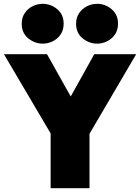

<svg xmlns="http://www.w3.org/2000/svg" viewBox="-32 -983 731 1003"><path d="M232.5 0V-286L-11.5 -700H213.5L337.5 -479L460.5 -700H679.5L435.5 -284V0ZM191.5 -755Q149.5 -755 115.5 -782.8Q81.5 -810.5 81.5 -859Q81.5 -891 97 -914.2Q112.5 -937.5 137.8 -950.2Q163 -963 191.5 -963Q233.5 -963 267 -935Q300.5 -907 300.5 -859Q300.5 -826.5 284.8 -803.2Q269 -780 244 -767.5Q219 -755 191.5 -755ZM475.5 -755Q433.5 -755 399.5 -782.8Q365.5 -810.5 365.5 -859Q365.5 -891 381.2 -914.2Q397 -937.5 422 -950.2Q447 -963 475.5 -963Q517.5 -963 551 -935Q584.5 -907 584.5 -859Q584.5 -826.5 568.8 -803.2Q553 -780 528 -767.5Q503 -755 475.5 -755Z"/></svg>

Font: Geologica Cursive Black
Style: Regular
Weight: 900
Designer: Sindre Bremnes, Frode Helland
Foundry: Monokrom Skriftforlag AS
Version: Version 1.010;gftools[0.9.28]